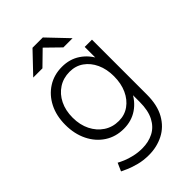

<svg xmlns="http://www.w3.org/2000/svg" viewBox="-270 -811 1121 1121"><g transform="rotate(-45 291.0 -250.0)"><path d="M266 212Q221 212 183 202Q145 192 119 180.5Q93 169 83 164L105 114Q117 121 141.5 131.5Q166 142 198.5 149.5Q231 157 266 157Q318 157 359 136Q400 115 423.5 70Q447 25 447 -46V-500H507V-46Q507 41 474.5 98.5Q442 156 387 184Q332 212 266 212ZM271 0Q205 0 154 -33Q103 -66 74 -124.5Q45 -183 45 -258Q45 -333 74 -390Q103 -447 154 -479.5Q205 -512 271 -512Q335 -512 383.5 -479.5Q432 -447 459.5 -390Q487 -333 487 -258Q487 -183 459.5 -124.5Q432 -66 383.5 -33Q335 0 271 0ZM283 -53Q331 -53 368 -79.5Q405 -106 426 -152Q447 -198 447 -258Q447 -317 426 -362.5Q405 -408 368 -434Q331 -460 282 -460Q230 -460 190 -434Q150 -408 127.5 -362.5Q105 -317 105 -258Q105 -198 128 -152Q151 -106 191 -79.5Q231 -53 283 -53ZM357 -586 229 -711V-712H313L433 -586ZM108 -586 228 -712H312V-711L184 -586Z"/></g></svg>

Font: Figtree Light Light
Style: Regular
Weight: 300
Version: Version 2.001;gftools[0.9.30]